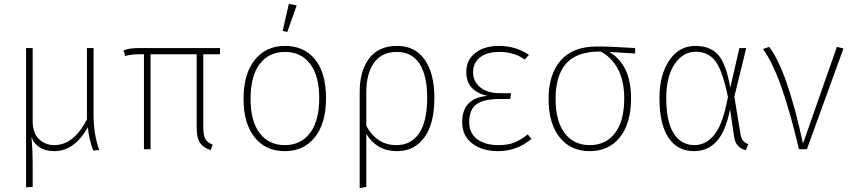

<svg xmlns="http://www.w3.org/2000/svg" viewBox="-20 -767 4375 987"><path d="M490 4 459 7Q436 -56 432 -113Q362 10 259 10Q214 10 183.5 -9.5Q153 -29 142 -64Q148 8 148 69V194L114 196V-520H148V-146Q148 -82 180.5 -51.5Q213 -21 259 -21Q359 -21 427 -153V-520H461V-174Q461 -78 490 4Z M1025 -488V-112Q1025 -71 1036 -52Q1047 -33 1073 -24L1063 5Q1023 -9 1007 -34.5Q991 -60 991 -111V-488H754V0H720V-488H698Q652 -488 623 -479L615 -508Q645 -520 694 -520H1111V-488Z M1268 -259Q1268 -145 1314.5 -83Q1361 -21 1444 -21Q1526 -21 1573.5 -83Q1621 -145 1621 -262Q1621 -377 1574.5 -438.5Q1528 -500 1445 -500Q1362 -500 1315 -438Q1268 -376 1268 -259ZM1445 -531Q1544 -531 1600 -461Q1656 -391 1656 -262Q1656 -134 1599 -62Q1542 10 1444 10Q1345 10 1288.5 -61.5Q1232 -133 1232 -259Q1232 -387 1289.5 -459Q1347 -531 1445 -531ZM1505 -739 1457 -603 1433 -608 1465 -747Z M2018 -21Q2093 -21 2134.5 -82Q2176 -143 2176 -264Q2176 -379 2136.5 -439.5Q2097 -500 2020 -500Q1943 -500 1903 -445Q1863 -390 1863 -291V-120Q1917 -21 2018 -21ZM2021 -531Q2114 -531 2163.5 -460Q2213 -389 2213 -264Q2213 -131 2161.5 -60.5Q2110 10 2021 10Q1917 10 1863 -79V194L1829 200V-295Q1829 -402 1877.5 -466.5Q1926 -531 2021 -531Z M2544 -531Q2631 -531 2699 -485L2678 -461Q2623 -500 2547 -500Q2483 -500 2447.5 -472Q2412 -444 2412 -395Q2412 -348 2449 -318Q2486 -288 2549 -288H2607L2603 -258H2546Q2467 -258 2429.5 -231Q2392 -204 2392 -138Q2392 -83 2432.5 -52Q2473 -21 2541 -21Q2591 -21 2623.5 -34Q2656 -47 2693 -76L2712 -53Q2637 10 2540 10Q2459 10 2407.5 -29.5Q2356 -69 2356 -139Q2356 -264 2487 -274Q2377 -298 2377 -397Q2377 -459 2423.5 -495Q2470 -531 2544 -531Z M3189 -262Q3189 -351 3156.5 -412Q3124 -473 3068 -502H3067H3064Q2944 -502 2890 -440Q2836 -378 2836 -259Q2836 -145 2882.5 -83Q2929 -21 3012 -21Q3094 -21 3141.5 -83Q3189 -145 3189 -262ZM3245 -492 3112 -500Q3224 -434 3224 -262Q3224 -134 3167 -62Q3110 10 3012 10Q2913 10 2856.5 -61.5Q2800 -133 2800 -259Q2800 -384 2862 -456Q2924 -528 3049 -528Q3119 -528 3245 -520Z M3556 -501Q3491 -501 3448 -437.5Q3405 -374 3405 -263Q3405 -141 3443.5 -81Q3482 -21 3550 -21Q3610 -21 3653.5 -76Q3697 -131 3722 -268Q3695 -402 3658.5 -451.5Q3622 -501 3556 -501ZM3554 -531Q3631 -531 3672 -485Q3713 -439 3734 -316L3781 -520H3816L3755 -270L3787 -75Q3794 -36 3827 -26L3814 5Q3762 -8 3754 -63L3733 -206Q3711 -93 3665 -41.5Q3619 10 3547 10Q3463 10 3416.5 -59Q3370 -128 3370 -263Q3370 -382 3420.5 -456.5Q3471 -531 3554 -531Z M3902 -515 3934 -526Q4026 -407 4108 -29L4282 -526L4316 -518L4128 0H4087Q3996 -390 3902 -515Z"/></svg>

Font: FiraSans
Style: Regular
Weight: 200
Designer: Carrois Corporate & Edenspiekermann AG
Foundry: Carrois Corporate GbR & Edenspiekermann AG
Version: Version 3.106;PS 003.106;hotconv 1.0.70;makeotf.lib2.5.58329